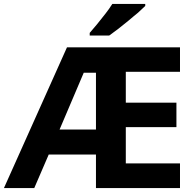

<svg xmlns="http://www.w3.org/2000/svg" viewBox="-20 -954 992 974"><path d="M893.1 0H466.8V-169.9H227.1L153.8 0H0L319.8 -713.9H893.1V-589.8H618.2V-433.1H875V-309.1H618.2V-125H893.1ZM282.2 -296.9H466.8V-585H404.8ZM716.8 -923.8 680.2 -889.6Q672.9 -883.8 656.2 -869.9Q639.6 -856 630.4 -848.1Q605 -827.1 578.6 -806.6Q553.7 -787.6 534.2 -773.9H435.1V-787.1L472.7 -831.5Q496.1 -859.9 515.1 -884.8Q533.2 -907.7 549.8 -934.1H716.8Z"/></svg>

Font: Droid Sans Thai
Style: Bold
Weight: 700
Designer: Steve Matteson
Foundry: Ascender Corporation
Version: Version 1.00